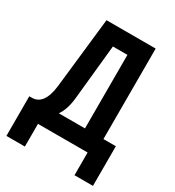

<svg xmlns="http://www.w3.org/2000/svg" viewBox="-202 -830 1004 1099"><g transform="rotate(30 300.0 -280.0)"><path d="M11 150V-112H28Q108 -112 124 -244L176 -710H501V-112H583V150H461V0H133V150ZM206 -112H379V-598H283L246 -234Q238 -157 206 -112Z"/></g></svg>

Font: Geist Mono
Style: Bold
Weight: 700
Monospace: yes
Designer: Basement.studio, Andrés Briganti, Mateo Zaragoza
Foundry: Basement.studio, Vercel, Andrés Briganti, Guido Ferreyra, Mateo Zaragoza
Version: Version 1.500; ttfautohint (v1.8.4.7-5d5b)